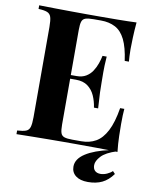

<svg xmlns="http://www.w3.org/2000/svg" viewBox="-96 -779 826 1039"><g transform="rotate(10 317.0 -260.0)"><path d="M569 -708Q565 -664 563.5 -623Q562 -582 562 -560Q562 -540 563 -522Q564 -504 565 -492H542Q532 -565 511 -607.5Q490 -650 456.5 -667.5Q423 -685 378 -685H337Q308 -685 293 -680Q278 -675 273 -660Q268 -645 268 -614V-94Q268 -63 273 -48Q278 -33 293 -28Q308 -23 337 -23H386Q431 -23 465.5 -42.5Q500 -62 524.5 -109Q549 -156 562 -236H585Q582 -204 582 -152Q582 -129 583 -87Q584 -45 589 0Q538 -2 474 -2.5Q410 -3 360 -3Q335 -3 296 -3Q257 -3 212 -2.5Q167 -2 121 -1.5Q75 -1 34 0V-20Q66 -22 82 -28Q98 -34 103.5 -52Q109 -70 109 -106V-602Q109 -639 103.5 -656.5Q98 -674 81.5 -680.5Q65 -687 34 -688V-708Q75 -707 121 -706.5Q167 -706 212 -705.5Q257 -705 296 -705Q335 -705 360 -705Q406 -705 464.5 -705.5Q523 -706 569 -708ZM413 -366Q413 -366 413 -356Q413 -346 413 -346H238Q238 -346 238 -356Q238 -366 238 -366ZM442 -498Q438 -441 438.5 -411Q439 -381 439 -356Q439 -331 440 -301Q441 -271 445 -214H422Q417 -249 403.5 -279Q390 -309 365 -327.5Q340 -346 300 -346V-366Q330 -366 351 -378.5Q372 -391 385.5 -411.5Q399 -432 407 -455Q415 -478 419 -498ZM586 -3Q526 16 501.5 42.5Q477 69 477 92Q477 112 488 122.5Q499 133 519 133Q536 133 554 125Q572 117 583 106L596 120Q570 156 537 172Q504 188 459 188Q416 188 392 169.5Q368 151 368 119Q368 77 416 46Q464 15 548 -3Z"/></g></svg>

Font: Playfair Display
Style: Bold
Weight: 700
Designer: Claus Eggers Sørensen
Foundry: Claus Eggers Sørensen
Version: Version 1.203